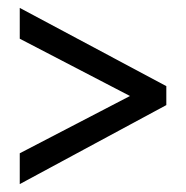

<svg xmlns="http://www.w3.org/2000/svg" viewBox="-20 -598 470 486"><path d="M30 -210 309 -355 30 -500V-578L401 -380V-332L30 -132Z"/></svg>

Font: Noto Sans Lao ExtraCondensed
Style: Regular
Weight: 400
Width: 2
Designer: Monotype Design Team
Foundry: Monotype Imaging Inc.
Version: Version 2.004; ttfautohint (v1.8.4.7-5d5b)